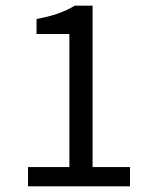

<svg xmlns="http://www.w3.org/2000/svg" viewBox="-20 -658 537 678"><path d="M79 0V-68H225V-538H109V-591Q153 -599 185.5 -610.5Q218 -622 244 -638H307V-68H439V0Z"/></svg>

Font: Matigon Symbol
Style: Regular
Weight: 400
Designer: Paul D. Hunt
Foundry: Adobe Systems Incorporated
Version: Version 2.021;PS 2.000;hotconv 1.0.86;makeotf.lib2.5.63406